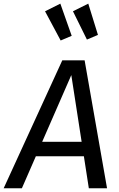

<svg xmlns="http://www.w3.org/2000/svg" viewBox="-52 -1014 640 1034"><path d="M283.5 -689.1H403.7L524.5 0H426.4L332 -609.6L65.8 0H-32.3ZM158.6 -250.3H399.6L411.6 -172.6H124.5ZM190.6 -953.2 273 -994.4 334.1 -821.1 274.7 -795.9ZM340.9 -953.3 423.4 -994.4 475.5 -826 416.1 -800.9Z"/></svg>

Font: Fira Sans Variable
Style: Italic
Weight: 397
Italic angle: -8°
Designer: Carrois Corporate & Edenspiekermann AG
Foundry: Carrois Corporate GbR & Edenspiekermann AG
Version: Version 4.202